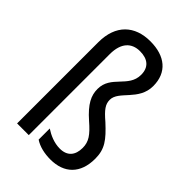

<svg xmlns="http://www.w3.org/2000/svg" viewBox="-228 -860 964 964"><g transform="rotate(45 254.5 -377.5)"><path d="M422 -616C422 -713 357 -765 253 -765C143 -765 71 -701 71 -576V0H154V-575C154 -656 193 -693 251 -693C307 -693 339 -666 339 -613C339 -522 234 -504 234 -408C234 -362 253 -321 318 -264C371 -218 391 -190 391 -146C391 -94 365 -62 312 -62C271 -62 234 -79 205 -98V-19C235 1 275 10 317 10C415 10 474 -47 474 -152C474 -221 446 -257 380 -318C332 -359 316 -381 316 -413C316 -477 422 -512 422 -616Z"/></g></svg>

Font: Noto Sans Lao Looped Condensed
Style: Regular
Weight: 400
Width: 3
Designer: Mark Frömberg, Ben Mitchell
Foundry: The Fontpad Ltd
Version: Version 1.003